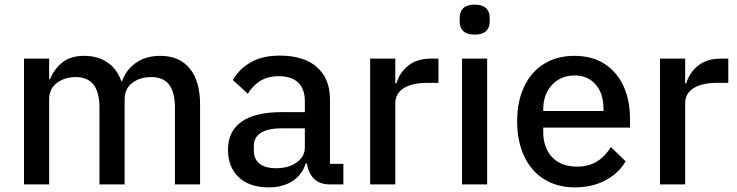

<svg xmlns="http://www.w3.org/2000/svg" viewBox="-20 -799 3195 832"><path d="M84 0V-545H193V-456H197Q216 -502 251.5 -529.5Q287 -557 345 -557Q402 -557 444 -529.5Q486 -502 506 -447H509Q525 -495 568 -526Q611 -557 675 -557Q757 -557 802 -502.5Q847 -448 847 -347V0H738V-332Q738 -399 713 -432Q688 -465 635 -465Q587 -465 553.5 -440Q520 -415 520 -368V0H411V-332Q411 -399 385.5 -432Q360 -465 308 -465Q261 -465 227 -440Q193 -415 193 -368V0Z M968 -150Q968 -230 1026.5 -271.5Q1085 -313 1200 -313H1301V-360Q1301 -413 1272.5 -441Q1244 -469 1186 -469Q1101 -469 1054 -393L989 -452Q1017 -501 1067.5 -529.5Q1118 -558 1192 -558Q1297 -558 1353.5 -508Q1410 -458 1410 -368V-89H1468V0H1408Q1365 0 1340.5 -24.5Q1316 -49 1310 -91H1305Q1289 -41 1247 -14Q1205 13 1145 13Q1061 13 1014.5 -31Q968 -75 968 -150ZM1301 -161V-243H1202Q1141 -243 1110.5 -223.5Q1080 -204 1080 -167V-147Q1080 -109 1105 -89.5Q1130 -70 1176 -70Q1230 -70 1265.5 -95Q1301 -120 1301 -161Z M1584 0V-545H1693V-438H1698Q1711 -484 1749 -514.5Q1787 -545 1848 -545H1880V-440H1834Q1766 -440 1729.5 -417Q1693 -394 1693 -351V0Z M1972 -705V-722Q1972 -749 1988 -764Q2004 -779 2037 -779Q2070 -779 2086 -764Q2102 -749 2102 -722V-705Q2102 -679 2086 -664Q2070 -649 2037 -649Q2004 -649 1988 -664Q1972 -679 1972 -705ZM2091 0H1982V-545H2091Z M2221 -273Q2221 -359 2251 -423Q2281 -487 2337 -522Q2393 -557 2469 -557Q2546 -557 2600 -522Q2654 -487 2682 -425.5Q2710 -364 2710 -286V-246H2334V-227Q2334 -159 2372.5 -118Q2411 -77 2481 -77Q2576 -77 2627 -162L2691 -100Q2661 -48 2603.5 -17.5Q2546 13 2471 13Q2395 13 2338.5 -22Q2282 -57 2251.5 -122Q2221 -187 2221 -273ZM2334 -318H2595V-328Q2595 -394 2561 -433Q2527 -472 2470 -472Q2410 -472 2372 -431Q2334 -390 2334 -325Z M2840 0V-545H2949V-438H2954Q2967 -484 3005 -514.5Q3043 -545 3104 -545H3136V-440H3090Q3022 -440 2985.5 -417Q2949 -394 2949 -351V0Z"/></svg>

Font: IBM Plex Sans JP Medm
Style: Regular
Weight: 500
Designer: Mike Abbink; Paul van der Laan; Pieter van Rosmalen; Wujin Sim; Yejin Wi; Jinhee Kim; Boomi Park; Yona Kim; Kichan Ma
Foundry: Sandoll Inc.
Version: Version 1.002